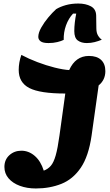

<svg xmlns="http://www.w3.org/2000/svg" viewBox="-20 -1043 623 1088"><path d="M183 25Q133 25 92.5 10Q52 -5 28.5 -32.5Q5 -60 5 -97Q5 -138 33 -163.5Q61 -189 101 -189Q143 -189 177 -159.5Q211 -130 228 -76Q252 -85 268 -103.5Q284 -122 295.5 -162Q307 -202 317 -275L350 -513Q207 -513 146.5 -544Q86 -575 86 -647Q86 -689 101 -732Q142 -710 192 -691Q242 -672 290 -660Q338 -648 372 -646Q408 -726 484 -726Q529 -726 553 -703.5Q577 -681 577 -640Q577 -590 539 -559L499 -275Q482 -157 437.5 -92Q393 -27 327.5 -1Q262 25 183 25ZM255 -799Q223 -799 210 -809Q197 -819 197 -834Q197 -857 213.5 -886.5Q230 -916 253.5 -944Q277 -972 298 -991Q321 -1005 353 -1014Q385 -1023 424 -1023Q465 -1023 494.5 -1007.5Q524 -992 525 -955L526 -883Q526 -858 535 -842.5Q544 -827 557 -818Q538 -810 516.5 -804.5Q495 -799 472 -799Q441 -799 421 -813.5Q401 -828 401 -867Q401 -890 404 -916Q407 -942 412 -966H394Q368 -938 354 -899Q340 -860 341 -817Q327 -810 304.5 -804.5Q282 -799 255 -799Z"/></svg>

Font: Lemonada SemiBold
Style: Regular
Weight: 600
Designer: Mohamed Gaber (Arabic), Eduardo Tunni (Latin)
Foundry: Kief Type Foundry
Version: Version 4.005; ttfautohint (v1.8.3)